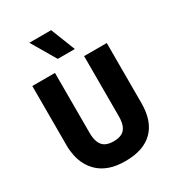

<svg xmlns="http://www.w3.org/2000/svg" viewBox="-212 -1020 1059 1159"><g transform="rotate(-30 317.5 -440.5)"><path d="M320 14Q257 14 212.5 -1.5Q168 -17 138 -44Q108 -71 90.5 -104Q73 -137 65.5 -173Q58 -209 58 -242V-660H216V-243Q216 -200 227.5 -174Q239 -148 261 -136.5Q283 -125 318 -125Q352 -125 374.5 -136.5Q397 -148 408 -174Q419 -200 419 -243V-660H577V-242Q577 -116 511.5 -51Q446 14 320 14ZM273 -725 173 -895H325L392 -725Z"/></g></svg>

Font: Bricolage Grotesque SemiCondensed ExtraBold
Style: Regular
Weight: 800
Width: 4
Designer: Mathieu Triay
Foundry: Atelier Triay
Version: Version 1.001;gftools[0.9.33.dev8+g029e19f]